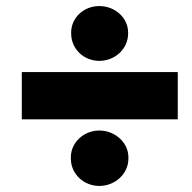

<svg xmlns="http://www.w3.org/2000/svg" viewBox="-20 -641 635 634"><path d="M52 -247H567V-403H52ZM308 -27C360 -27 404 -67 404 -117V-122C404 -170 360 -210 308 -210C256 -210 214 -170 214 -122V-117C214 -67 256 -27 308 -27ZM308 -440C360 -440 403 -480 403 -530V-534C403 -582 360 -621 308 -621C256 -621 215 -582 215 -534V-530C215 -480 256 -440 308 -440Z"/></svg>

Font: Fixel Display 20240404 Black
Style: Italic
Weight: 900
Italic angle: -10°
Designer: AlfaBravo + MacPaw
Foundry: Kyrylo Tkachov, Marchela Mozhyna, Serhii Makarenko, Maria Weinstein, Zakhar Kryvoshyya
Version: Version 1.211;Glyphs 3.2 (3225)